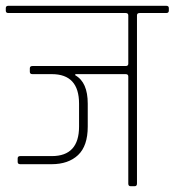

<svg xmlns="http://www.w3.org/2000/svg" viewBox="-30 -643 603 663"><path d="M230 -387V-383Q273 -359 273 -285V-206Q273 -139 239.5 -107.5Q206 -76 148 -76H40Q31 -76 31 -84V-96Q31 -104 40 -104H149Q243 -104 243 -206V-285Q243 -387 149 -387H82Q73 -387 73 -395V-407Q73 -415 82 -415H404Q413 -415 413 -423V-590Q413 -598 404 -598H-1Q-10 -598 -10 -606V-615Q-10 -623 -1 -623H544Q553 -623 553 -615V-606Q553 -598 544 -598H452Q443 -598 443 -590V-9Q443 0 435 0H421Q413 0 413 -9V-379Q413 -387 404 -387Z"/></svg>

Font: Rajdhani Light
Style: Regular
Weight: 300
Designer: Satya Rajpurohit, Jyotish Sonowal
Foundry: Indian Type Foundry
Version: Version 1.201;PS 1.0;hotconv 1.0.78;makeotf.lib2.5.61930; tt